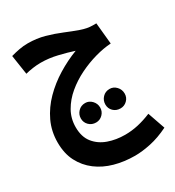

<svg xmlns="http://www.w3.org/2000/svg" viewBox="-209 -620 1028 1130"><g transform="rotate(-30 305.5 -54.5)"><path d="M374 390Q301 390 236.5 372Q172 354 123 317Q74 280 45.5 225Q17 170 17 95Q17 19 47.5 -45.5Q78 -110 130 -162.5Q182 -215 246.5 -254.5Q311 -294 379 -320Q333 -335 276.5 -348.5Q220 -362 165 -362Q138 -362 110.5 -358Q83 -354 60 -348L40 -480Q68 -488 97.5 -493.5Q127 -499 156 -499Q216 -499 269.5 -484Q323 -469 371 -449Q419 -429 461.5 -414Q504 -399 541 -399H565L579 -254Q529 -251 471.5 -235Q414 -219 358 -191.5Q302 -164 256 -125.5Q210 -87 182 -38Q154 11 154 70Q154 136 186.5 176.5Q219 217 271.5 235.5Q324 254 385 254Q430 254 474 244Q518 234 564 215L605 333Q540 365 481 377.5Q422 390 374 390ZM273 106Q244 106 225 87Q206 68 206 41Q206 14 225 -6Q244 -26 273 -26Q299 -26 318 -6Q337 14 337 41Q337 68 318 87Q299 106 273 106ZM439 106Q410 106 391 87.5Q372 69 372 42Q372 14 391 -6Q410 -26 439 -26Q465 -26 484 -6Q503 14 503 42Q503 69 484 87.5Q465 106 439 106Z"/></g></svg>

Font: Noto Sans Arabic Cond
Style: Bold
Weight: 700
Width: 3
Designer: Monotype Design Team, Nadine Chahine, Nizar Qandah and Khaled Hosny
Foundry: Monotype Imaging Inc.
Version: Version 2.012; ttfautohint (v1.8.4.7-5d5b)